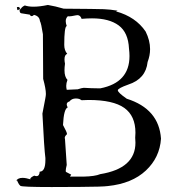

<svg xmlns="http://www.w3.org/2000/svg" viewBox="-20 -754 715 774"><path d="M188 0Q208 0 301 -0.5Q394 -1 415 -4Q512 -14 568 -66.5Q624 -119 629 -195Q621 -315 491 -356Q455 -381 455 -390Q455 -398 497 -413Q568 -436 575 -504Q585 -530 585 -556Q585 -591 567 -627Q527 -686 448 -708Q455 -713 456 -713L454 -711Q424 -716 398 -717Q372 -718 237 -719Q203 -729 173 -734Q140 -727 115 -727Q95 -727 80 -732Q65 -725 63 -715Q60 -726 53 -726L48 -725Q49 -713 52 -713Q55 -713 59 -720V-713Q59 -702 65.5 -700.5Q72 -699 100 -695Q103 -689 108 -689Q112 -689 117 -694Q139 -689 141 -669Q146 -661 153 -616L154 -436Q165 -396 165 -375Q165 -369 162.5 -356Q160 -343 151 -296Q158 -154 163 -117V-109Q163 -62 140 -62Q139 -44 127 -44Q123 -44 118 -46Q102 -38 102 -33L103 -31Q84 -37 71 -37Q52 -37 45 -25Q45 -29 47 -29Q48 -29 52 -19.5Q56 -10 62 -5Q67 0 188 0ZM316 -42H262L267 -50L246 -61Q245 -62 245 -66Q245 -73 249 -89L242 -193L241 -198Q241 -205 250 -213V-214Q250 -221 234 -250Q237 -315 253 -321Q249 -328 249 -333Q249 -342 260 -345Q269 -357 286 -357Q293 -357 300 -355L309 -350L337 -351Q436 -351 481 -319Q526 -287 526 -219L525 -199L526 -179Q526 -75 384 -52Q363 -43 316 -42ZM249 -392Q247 -400 247 -408Q247 -419 252 -432Q240 -444 240 -471Q240 -483 242 -497Q240 -507 240 -515Q240 -533 251 -537Q239 -551 239 -573Q239 -647 249 -649Q245 -660 245 -669Q245 -681 254 -689Q255 -688 259 -688Q266 -688 285 -692L292 -693Q304 -693 309 -678Q331 -680 351 -680Q420 -680 458.5 -651.5Q497 -623 500 -558Q502 -542 502 -528Q502 -421 385 -398H372Q350 -398 318 -400Q312 -400 293 -394Z"/></svg>

Font: Xiaobo Songti 小帛宋体
Style: Regular
Weight: 400
Version: Version 1.501;March 17, 2024;FontCreator 14.0.0.2814 64-bit